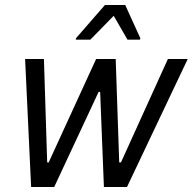

<svg xmlns="http://www.w3.org/2000/svg" viewBox="-20 -745 768 765"><path d="M104 0 80 -510H155L168 -98H174L363 -510H441L455 -98H462L649 -510H728L486 0H394L379 -379H373L196 0ZM282 -587 283 -593 398 -725H479L539 -593L538 -587H488L433 -682L340 -587Z"/></svg>

Font: Saira SemiCondensed
Style: Italic
Weight: 400
Width: 4
Italic angle: -12°
Designer: Hector Gatti with collaboration of the Omnibus-Type team
Foundry: Omnibus-Type
Version: Version 1.101